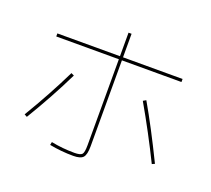

<svg xmlns="http://www.w3.org/2000/svg" viewBox="-134 -962 1268 1154"><g transform="rotate(20 500.0 -385.0)"><path d="M900.4 -639.6V-620.1H519.5V-70.3Q519.5 -17.6 503.4 1Q487.3 19.5 440.4 19.5Q363.3 19.5 288.1 4.9L292 -14.6Q365.2 0 440.4 0Q478.5 0 489.3 -11.7Q500 -23.4 500 -70.3V-620.1H99.6V-639.6H500V-790H519.5V-639.6ZM81.1 -115.2Q181.6 -282.2 260.7 -444.3L279.3 -435.5Q199.2 -271.5 98.6 -105.5ZM720.7 -434.6 739.3 -445.3Q820.3 -305.7 918.9 -103.5L901.4 -95.7Q817.4 -266.6 720.7 -434.6Z"/></g></svg>

Font: Mgen+ 1mn thin
Style: Regular
Weight: 100
Designer: [Source Han Sans]
Ryoko NISHIZUKA  (kana & ideographs); Paul D. Hunt (Latin, Greek & Cyrillic); Wenlong ZHANG  (bopomofo
Version: Version 1.059.20150602